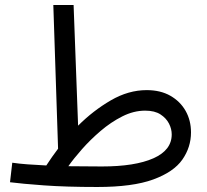

<svg xmlns="http://www.w3.org/2000/svg" viewBox="-20 -734 828 767"><path d="M369 13Q244 13 155 6.5Q66 0 20 -6L29 -84Q56 -80 90 -77.5Q124 -75 165 -73Q187 -107 212 -140L193 -714H274L292 -232Q352 -292 422.5 -333Q493 -374 566 -374Q621 -374 660.5 -351.5Q700 -329 721.5 -291Q743 -253 743 -205Q743 -146 708.5 -96.5Q674 -47 592 -17Q510 13 369 13ZM560 -292Q514 -292 468.5 -269Q423 -246 382 -211Q341 -176 307.5 -138Q274 -100 253 -70Q284 -70 317.5 -69.5Q351 -69 387 -69Q519 -69 592.5 -101.5Q666 -134 666 -197Q666 -219 655 -240.5Q644 -262 621 -277Q598 -292 560 -292Z"/></svg>

Font: Noto Sans Living
Style: Regular
Weight: 400
Designer: Monotype Design Team
Foundry: Monotype Imaging Inc.
Version: Version 2.013; ttfautohint (v1.8.4.7-5d5b)